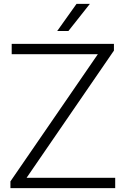

<svg xmlns="http://www.w3.org/2000/svg" viewBox="-20 -965 644 985"><path d="M33.5 0V-34.5L482 -687H40V-740H564.5V-705.5L116.5 -53H571V0ZM273.5 -806 372.5 -945H441L331 -806Z"/></svg>

Font: Encode Sans SemiExpanded SemiExpanded Light
Style: Regular
Weight: 300
Width: 6
Designer: Multiple Designers
Foundry: Impallari Type
Version: Version 3.000; ttfautohint (v1.8.3) -l 8 -r 50 -G 200 -x 14 